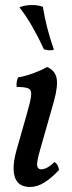

<svg xmlns="http://www.w3.org/2000/svg" viewBox="-20 -733 287 762"><path d="M100 9Q67 9 51 -9Q35 -27 34 -59.5Q33 -92 45 -135L86 -279Q101 -330 103.5 -353Q106 -376 92.5 -382Q79 -388 46 -388Q45 -399 46.5 -408.5Q48 -418 52 -426Q68 -428 90.5 -435Q113 -442 134 -451Q155 -460 167 -467Q198 -454 204.5 -423.5Q211 -393 194 -331L139 -138Q125 -89 127.5 -75Q130 -61 144 -61Q154 -61 167.5 -68Q181 -75 196 -90Q204 -85 208.5 -77Q213 -69 214 -58Q185 -27 156.5 -9Q128 9 100 9ZM150 -706Q157 -664 167.5 -622.5Q178 -581 194 -536Q187 -533 174.5 -533.5Q162 -534 154 -538Q136 -578 110 -624Q84 -670 57 -704Q77 -712 102.5 -713Q128 -714 150 -706Z"/></svg>

Font: Vollkorn
Style: Italic
Weight: 400
Italic angle: -11°
Designer: Friedrich Althausen
Foundry: Friedrich Althausen
Version: Version 5.001